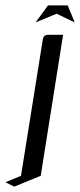

<svg xmlns="http://www.w3.org/2000/svg" viewBox="-47 -567 297 712"><path d="M-26.9 108.9 30.8 85 111.8 -420.9Q114.7 -438 131.8 -438H187L104 85L5.9 125ZM85 -483.9 130.9 -546.9H204.1L230 -483.9L163.1 -516.1Z"/></svg>

Font: Hhenum
Style: Italic
Weight: 400
Designer: T. Christopher White
Version: Version 1.0